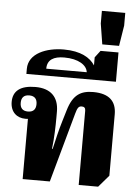

<svg xmlns="http://www.w3.org/2000/svg" viewBox="-67 -1106 827 1162"><g transform="rotate(5 347.0 -525.0)"><path d="M456 6H574L636 -66V-439C636 -517 593 -562 495 -562C421 -562 373 -536 344 -438L323 -368C307 -316 292 -251 280 -198H276C284 -261 286 -339 286 -390V-425C286 -513 237 -562 144 -562C52 -562 8 -526 8 -460C8 -398 48 -365 99 -365C104 -365 110 -365 115 -366V0H280L397 -422C407 -459 415 -469 433 -469C448 -469 456 -462 456 -445ZM111 -410C78 -410 63 -428 63 -459C63 -490 78 -508 111 -508C144 -508 159 -490 159 -459C159 -428 144 -410 111 -410Z M82 -636H626V-814H517L485 -772V-723C457 -767 399 -803 295 -803C190 -803 82 -761 82 -667ZM199 -678C199 -733 238 -755 302 -755C388 -755 440 -721 445 -678Z M524 -854H626L646 -979V-1056H504V-979Z"/></g></svg>

Font: Noto Serif Thai Black
Style: Regular
Weight: 900
Designer: Monotype Design Team
Foundry: Monotype Imaging Inc.
Version: Version 2.002